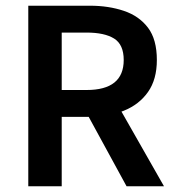

<svg xmlns="http://www.w3.org/2000/svg" viewBox="-20 -652 615 672"><path d="M79 0V-632H295Q360 -632 413.5 -614Q467 -596 498 -555Q529 -514 529 -442Q529 -374 498 -330Q467 -286 413.5 -264.5Q360 -243 295 -243H196V0ZM196 -337H283Q413 -337 413 -442Q413 -496 379.5 -517Q346 -538 283 -538H196ZM423 0 273 -275 357 -346 554 0Z"/></svg>

Font: Narnoor SemiBold
Style: Regular
Weight: 600
Designer: S. Sridhar Murthy
Foundry: SIL International
Version: Version 3.000